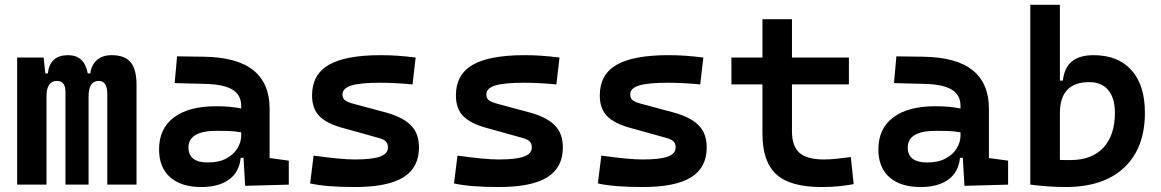

<svg xmlns="http://www.w3.org/2000/svg" viewBox="-20 -752 4728 782"><path d="M417 0V-368.7Q417 -422.4 382.3 -422.4Q340.8 -422.4 340.8 -359.4V0H246.6V-378.4Q246.6 -422.4 211.4 -422.4Q169.4 -422.4 169.4 -359.4V0H49.8V-517.6H157.7L164.6 -453.1H174.8Q183.1 -527.3 257.3 -527.3Q323.7 -527.3 337.4 -453.1H348.1Q351.6 -486.3 374 -506.8Q396.5 -527.3 435.1 -527.3Q487.8 -527.3 512 -498.5Q536.1 -469.7 536.1 -405.3V0Z M978.5 4.9 971.7 -109.4H960.4Q954.1 -49.8 911.9 -20Q869.6 9.8 800.3 9.8Q718.3 9.8 673.1 -30Q627.9 -69.8 627.9 -143.6Q627.9 -228.5 688.5 -273.9Q749 -319.3 859.9 -319.3Q918.9 -319.3 962.4 -310.1V-320.3Q962.4 -365.7 926.8 -387Q891.1 -408.2 820.3 -410.2L691.4 -413.6L701.2 -522.5L810.5 -521Q946.3 -519 1012.2 -465.6Q1078.1 -412.1 1078.1 -309.6V-108.4L1156.2 -97.7V0ZM962.4 -212.9Q936 -217.8 912.4 -218.5Q888.7 -219.2 862.8 -219.2Q747.6 -219.2 747.6 -151.4Q747.6 -90.3 826.7 -90.3Q872.1 -90.3 902.1 -106.7Q932.1 -123 947.3 -148.2Q962.4 -173.3 962.4 -200.2Z M1424.8 9.8Q1308.6 9.8 1243.2 -4.9L1257.3 -118.2Q1314.5 -110.4 1355.5 -106.4Q1396.5 -102.5 1424.8 -102.5Q1496.1 -102.5 1528.1 -114.3Q1560.1 -126 1560.1 -151.4Q1560.1 -168 1550.8 -176.5Q1541.5 -185.1 1521.5 -190.4L1372.6 -231.9Q1310.5 -249 1280.8 -279.1Q1251 -309.1 1251 -363.8Q1251 -448.2 1319.1 -487.8Q1387.2 -527.3 1531.2 -527.3Q1565.9 -527.3 1600.6 -524.9Q1635.3 -522.5 1672.9 -517.6L1660.2 -408.2Q1617.7 -412.1 1585.7 -413.6Q1553.7 -415 1528.3 -415Q1447.3 -415 1411.1 -403.8Q1375 -392.6 1375 -367.7Q1375 -351.1 1385.7 -343.3Q1396.5 -335.4 1418.9 -329.6L1543.9 -295.9Q1616.7 -277.3 1651.6 -243.7Q1686.5 -210 1686.5 -151.9Q1686.5 -69.3 1622.8 -29.8Q1559.1 9.8 1424.8 9.8Z M2010.7 9.8Q1894.5 9.8 1829.1 -4.9L1843.3 -118.2Q1900.4 -110.4 1941.4 -106.4Q1982.4 -102.5 2010.7 -102.5Q2082 -102.5 2114 -114.3Q2146 -126 2146 -151.4Q2146 -168 2136.7 -176.5Q2127.4 -185.1 2107.4 -190.4L1958.5 -231.9Q1896.5 -249 1866.7 -279.1Q1836.9 -309.1 1836.9 -363.8Q1836.9 -448.2 1905 -487.8Q1973.1 -527.3 2117.2 -527.3Q2151.9 -527.3 2186.5 -524.9Q2221.2 -522.5 2258.8 -517.6L2246.1 -408.2Q2203.6 -412.1 2171.6 -413.6Q2139.6 -415 2114.3 -415Q2033.2 -415 1997.1 -403.8Q1960.9 -392.6 1960.9 -367.7Q1960.9 -351.1 1971.7 -343.3Q1982.4 -335.4 2004.9 -329.6L2129.9 -295.9Q2202.6 -277.3 2237.5 -243.7Q2272.5 -210 2272.5 -151.9Q2272.5 -69.3 2208.7 -29.8Q2145 9.8 2010.7 9.8Z M2596.7 9.8Q2480.5 9.8 2415 -4.9L2429.2 -118.2Q2486.3 -110.4 2527.3 -106.4Q2568.4 -102.5 2596.7 -102.5Q2668 -102.5 2700 -114.3Q2731.9 -126 2731.9 -151.4Q2731.9 -168 2722.7 -176.5Q2713.4 -185.1 2693.4 -190.4L2544.4 -231.9Q2482.4 -249 2452.6 -279.1Q2422.9 -309.1 2422.9 -363.8Q2422.9 -448.2 2491 -487.8Q2559.1 -527.3 2703.1 -527.3Q2737.8 -527.3 2772.5 -524.9Q2807.1 -522.5 2844.7 -517.6L2832 -408.2Q2789.6 -412.1 2757.6 -413.6Q2725.6 -415 2700.2 -415Q2619.1 -415 2583 -403.8Q2546.9 -392.6 2546.9 -367.7Q2546.9 -351.1 2557.6 -343.3Q2568.4 -335.4 2590.8 -329.6L2715.8 -295.9Q2788.6 -277.3 2823.5 -243.7Q2858.4 -210 2858.4 -151.9Q2858.4 -69.3 2794.7 -29.8Q2731 9.8 2596.7 9.8Z M3326.2 9.8Q3198.2 9.8 3141.8 -42Q3085.4 -93.8 3085.4 -207.5V-408.2H2959V-517.6H3085.4V-673.8H3205.6V-517.6H3437.5V-408.2H3205.6V-217.3Q3205.6 -156.7 3236.1 -129.6Q3266.6 -102.5 3335.9 -102.5Q3358.9 -102.5 3385.3 -105.2Q3411.6 -107.9 3445.3 -112.3L3457 -2Q3424.3 3.9 3393.1 6.8Q3361.8 9.8 3326.2 9.8Z M3908.2 4.9 3901.4 -109.4H3890.1Q3883.8 -49.8 3841.6 -20Q3799.3 9.8 3730 9.8Q3647.9 9.8 3602.8 -30Q3557.6 -69.8 3557.6 -143.6Q3557.6 -228.5 3618.2 -273.9Q3678.7 -319.3 3789.6 -319.3Q3848.6 -319.3 3892.1 -310.1V-320.3Q3892.1 -365.7 3856.4 -387Q3820.8 -408.2 3750 -410.2L3621.1 -413.6L3630.9 -522.5L3740.2 -521Q3876 -519 3941.9 -465.6Q4007.8 -412.1 4007.8 -309.6V-108.4L4085.9 -97.7V0ZM3892.1 -212.9Q3865.7 -217.8 3842 -218.5Q3818.4 -219.2 3792.5 -219.2Q3677.2 -219.2 3677.2 -151.4Q3677.2 -90.3 3756.3 -90.3Q3801.8 -90.3 3831.8 -106.7Q3861.8 -123 3877 -148.2Q3892.1 -173.3 3892.1 -200.2Z M4319.8 9.8Q4283.2 9.8 4247.8 7.1Q4212.4 4.4 4176.3 0V-732.4H4296.9V-423.8H4309.1Q4319.8 -527.3 4433.6 -527.3Q4533.7 -527.3 4588.4 -466.3Q4643.1 -405.3 4643.1 -293Q4643.1 -148.9 4558.8 -69.6Q4474.6 9.8 4319.8 9.8ZM4296.9 -291V-100.6Q4307.6 -100.1 4318.8 -100.1Q4329.6 -100.1 4340.3 -100.1Q4426.8 -100.1 4473.9 -150.6Q4521 -201.2 4521 -293Q4521 -352.5 4493.9 -385Q4466.8 -417.5 4416.5 -417.5Q4296.9 -417.5 4296.9 -291Z"/></svg>

Font: CaskaydiaCove NFP SemiBold
Style: Regular
Weight: 600
Designer: Aaron Bell
Foundry: Saja Typeworks
Version: Version 2111.001; VTT 6.35;Nerd Fonts 3.1.1